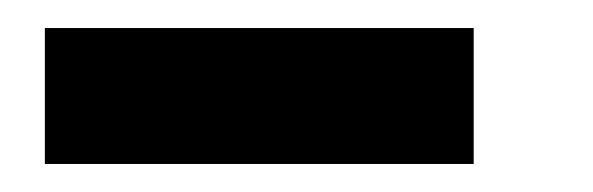

<svg xmlns="http://www.w3.org/2000/svg" viewBox="-20 -291 423 137"><path d="M12 -174V-271H318V-174Z"/></svg>

Font: CMU Serif
Style: Bold
Weight: 700
Version: Version 0.7.0